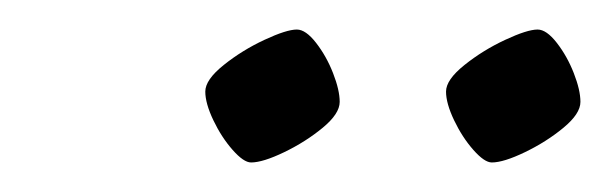

<svg xmlns="http://www.w3.org/2000/svg" viewBox="-20 -716 413 130"><path d="M313 -606Q308 -606 300.5 -614.5Q293 -623 287.5 -634.5Q282 -646 282 -654Q282 -662 294.5 -672Q307 -682 322 -689Q337 -696 344 -696Q350 -696 357 -687Q364 -678 368.5 -666.5Q373 -655 373 -647Q373 -639 361.5 -629.5Q350 -620 335.5 -613Q321 -606 313 -606ZM150 -606Q145 -606 137.5 -614.5Q130 -623 124.5 -634.5Q119 -646 119 -654Q119 -662 131.5 -672Q144 -682 159 -689Q174 -696 181 -696Q187 -696 194 -687Q201 -678 205.5 -666.5Q210 -655 210 -647Q210 -639 198.5 -629.5Q187 -620 172.5 -613Q158 -606 150 -606Z"/></svg>

Font: Texturina 72pt 72pt Thin
Style: Italic
Weight: 100
Italic angle: -11°
Designer: Guillermo Torres Carreño
Foundry: Omnibus-Type
Version: Version 1.002; ttfautohint (v1.8.3)